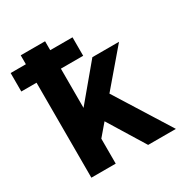

<svg xmlns="http://www.w3.org/2000/svg" viewBox="-198 -828 910 954"><g transform="rotate(-30 257.0 -351.0)"><path d="M53.2 0V-544.9H-34.2V-650.9H53.2V-702.1H192.9V-650.9H320.8V-544.9H192.9V-319.8L356.9 -516.1H509.8L339.8 -316.9L538.1 0H378.9L250 -210L192.9 -143.1V0Z"/></g></svg>

Font: LT Superior
Style: Bold
Weight: 400
Designer: Daniel Lyons
Foundry: LyonsType
Version: Version 1.000